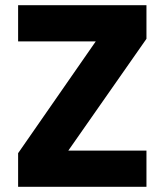

<svg xmlns="http://www.w3.org/2000/svg" viewBox="-20 -722 636 742"><path d="M244 -140H546V0H50V-130L350 -562H50V-702H546V-572Z"/></svg>

Font: IBM-Poppins
Style: Poppins-Bold
Weight: 700
Designer: Mike Abbink, Paul van der Laan, Pieter van Rosmalen, Ben Mitchell, Mark Frömberg
Foundry: Bold Monday
Version: Version 1.1